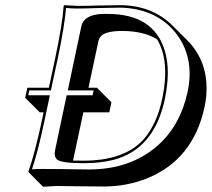

<svg xmlns="http://www.w3.org/2000/svg" viewBox="-20 -668 825 748"><path d="M281.2 -645Q313.5 -645 364 -646.5Q414.6 -647.9 446.8 -647.9Q572.3 -647.5 651.9 -568.4L708.5 -512.2Q793.9 -426.8 783.7 -296.4Q781.7 -273.4 776.9 -251.5Q732.9 -45.4 551.8 27.3Q472.7 58.6 383.3 58.6Q327.1 58.6 272.9 57.6Q231.9 56.6 200.7 56.6L147.9 59.6L91.3 2.9L90.8 0Q115.2 -68.4 143.6 -200.2L149.9 -230.5H134.8L78.1 -287.1L86.4 -326.2H170.4L195.8 -444.8Q223.1 -574.2 228 -645L230.5 -647.9Q232.9 -647.9 281.2 -645ZM324.7 -326.2H357.4L414.1 -269.5L405.8 -230.5H304.7L264.6 -42.5Q281.7 -42 304.7 -42Q467.3 -42 542 -127.9Q591.3 -186 612.3 -284.2Q642.6 -430.7 591.8 -515.1Q538.1 -547.4 456.1 -547.4Q384.3 -547.4 368.7 -521.5Q365.2 -514.6 363.3 -507.3ZM281.2 -634.8Q256.3 -634.8 237.3 -637.2Q231.4 -565.9 205.6 -442.9L178.2 -315.9H94.2L90.3 -296.9H174.3L153.3 -197.8Q127.4 -75.2 104.5 -8.3Q122.6 -9.8 144 -9.8Q176.3 -9.8 216.8 -9.3Q271.5 -8.3 326.7 -7.8Q486.8 -7.8 592.8 -99.6Q682.1 -177.7 710.9 -310.1Q739.3 -443.8 664.6 -539.6Q607.4 -611.3 512.7 -631.3Q480.5 -637.7 446.8 -638.2Q415 -638.2 364.3 -636.7Q313 -634.8 281.2 -634.8ZM194.8 -84 239.7 -296.9H340.8L344.7 -315.9H244.1L296.9 -565.9Q306.2 -609.9 377.4 -613.8Q387.7 -614.3 399.4 -613.8Q579.1 -613.8 622.1 -470.2Q633.8 -430.2 633.8 -383.3Q633.3 -335 622.1 -281.7Q580.6 -85.9 420.9 -44.9Q370.6 -32.2 304.7 -32.2Q216.3 -32.2 200.7 -47.9Q193.4 -56.6 192.9 -68.8Q193.4 -75.7 194.8 -84Z"/></svg>

Font: Linux Biolinum Shadow O
Style: Italic
Weight: 400
Italic angle: -12°
Designer: Philipp H. Poll
Foundry: Philipp H. Poll
Version: Version 0.6.2